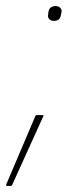

<svg xmlns="http://www.w3.org/2000/svg" viewBox="-42 -469 262 634"><path d="M136 -400Q127 -400 121 -405.5Q115 -411 117 -422L118 -430Q120 -440 126 -444.5Q132 -449 141 -449Q151 -449 157 -443Q163 -437 161 -428L159 -419Q156 -400 136 -400ZM-19 145Q-23 145 -21 139L74 -84Q76 -89 80 -89H98Q104 -89 100 -83L-2 142Q-3 145 -7 145Z"/></svg>

Font: Sofia Sans Thin
Style: Italic
Weight: 250
Italic angle: -9°
Version: Version 4.100-B